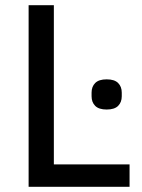

<svg xmlns="http://www.w3.org/2000/svg" viewBox="-20 -718 547 738"><path d="M90 0V-698H187V-86H478V0ZM390 -297Q360 -297 346 -311Q332 -325 332 -348V-362Q332 -385 346 -399Q360 -413 390 -413Q420 -413 434 -399Q448 -385 448 -362V-348Q448 -325 434 -311Q420 -297 390 -297Z"/></svg>

Font: IBM Plex Sans Text
Style: Regular
Weight: 450
Designer: Mike Abbink, Paul van der Laan, Pieter van Rosmalen
Foundry: Bold Monday
Version: Version 3.005